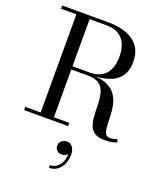

<svg xmlns="http://www.w3.org/2000/svg" viewBox="-185 -868 1095 1294"><g transform="rotate(20 363.0 -221.0)"><path d="M213.5 -375.5V-389H363.5Q411.5 -389 445.2 -408.2Q479 -427.5 496.5 -465.2Q514 -503 514 -557.5Q514 -612 496.5 -649.8Q479 -687.5 445.2 -707.2Q411.5 -727 363.5 -727H33.5V-750H363.5Q439 -750 495.2 -729Q551.5 -708 582.5 -665.2Q613.5 -622.5 613.5 -557.5Q613.5 -492.5 584.5 -452.2Q555.5 -412 499.8 -393.8Q444 -375.5 363.5 -375.5ZM33.5 0V-23H349V0ZM143.5 -12.5V-734H238.5V-12.5ZM608.5 5Q565 5 540.8 -10.8Q516.5 -26.5 505.5 -53Q494.5 -79.5 491.8 -112.5Q489 -145.5 488.5 -180.8Q488 -216 484.5 -249Q481 -282 469 -308.5Q457 -335 430.8 -350.5Q404.5 -366 358.5 -366H213.5V-378H378.5Q449.5 -378 491.5 -358.8Q533.5 -339.5 555 -307.5Q576.5 -275.5 584.2 -237.5Q592 -199.5 592.8 -161.5Q593.5 -123.5 595.5 -91.5Q597.5 -59.5 606.5 -40.2Q615.5 -21 640.5 -21Q656.5 -21 668.5 -24.2Q680.5 -27.5 690.5 -32L698.5 -10.5Q686.5 -4 662.2 0.5Q638 5 608.5 5ZM323 308.5V289.5Q352 289.5 373.8 272.2Q395.5 255 406.2 225.8Q417 196.5 413 162H419Q420 168 414.5 175.8Q409 183.5 398.8 189Q388.5 194.5 375 194.5Q349 194.5 336.8 180.8Q324.5 167 324.5 147.5Q324.5 134 331.5 123.2Q338.5 112.5 350.8 106.2Q363 100 378 100Q401.5 100 417.8 119.5Q434 139 434 177Q434 209.5 421.2 239.8Q408.5 270 383.8 289.2Q359 308.5 323 308.5Z"/></g></svg>

Font: BodoniModa 10 Custom
Style: Regular
Weight: 400
Designer: Owen Earl
Foundry: indestructible type
Version: Version 2.005